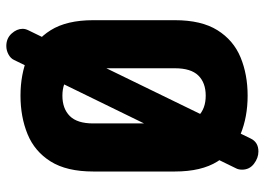

<svg xmlns="http://www.w3.org/2000/svg" viewBox="-138 -668 858 623"><g transform="rotate(90 291.5 -357.0)"><path d="M291 6Q222 6 166.5 -17Q111 -40 78.5 -92Q46 -144 46 -230V-495Q46 -581 78.5 -633Q111 -685 166.5 -708Q222 -731 291 -731Q360 -731 416 -708Q472 -685 504.5 -633Q537 -581 537 -495V-230Q537 -144 504.5 -92Q472 -40 416 -17Q360 6 291 6ZM291 -130Q333 -130 357 -154Q381 -178 381 -230V-495Q381 -547 357 -571Q333 -595 291 -595Q249 -595 225.5 -571Q202 -547 202 -495V-230Q202 -178 225.5 -154Q249 -130 291 -130ZM130 52Q105 52 89.5 35Q74 18 74 -1Q74 -10 79 -20L430 -741Q442 -766 472 -766Q493 -766 512 -751.5Q531 -737 531 -713Q531 -702 527 -694L175 27Q170 38 157 45Q144 52 130 52Z"/></g></svg>

Font: Dosis ExtraBold
Style: Regular
Weight: 800
Designer: EdgarTolentino, PabloImpallari, IginoMarini
Foundry: EdgarTolentino, PabloImpallari, IginoMarini
Version: Version 3.001; ttfautohint (v1.8.2)